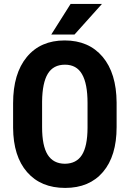

<svg xmlns="http://www.w3.org/2000/svg" viewBox="-20 -921 644 951"><path d="M413.6 -410.6Q413.6 -506.8 386.2 -553.7Q359.4 -600.6 301.8 -600.6Q244.1 -600.6 216.8 -555.7Q189.5 -510.7 188.5 -418V-291.5Q188.5 -198.2 216.3 -154.3Q244.1 -110.4 301.3 -109.9Q358.4 -110.4 385.7 -153.3Q413.1 -196.3 413.6 -287.1ZM557.6 -291.5Q557.6 -148.4 490.2 -69.3Q422.9 9.8 302.7 9.8Q182.6 9.8 114.3 -68.4Q45.9 -146.5 44.9 -288.1V-409.7Q44.9 -556.6 112.8 -638.7Q180.7 -720.7 300.3 -720.7Q419.9 -720.7 488.3 -639.6Q556.6 -558.6 557.6 -413.1ZM329.6 -901.4H484.9L349.1 -750H233.9Z"/></svg>

Font: RobotoCondensed-Bold
Style: Bold
Weight: 700
Designer: Google
Version: Version 2.001240; 2014